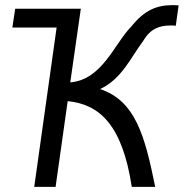

<svg xmlns="http://www.w3.org/2000/svg" viewBox="-20 -726 751 746"><path d="M649 -706C589 -706 541 -686 492 -625C424 -557 378 -416 253 -406L294 -692H39L28 -619H200L113 0H196L243 -333C365 -321 455 -243 492 0H583C542 -203 505 -334 369 -380C453 -419 487 -501 537 -568C565 -615 600 -627 643 -627C650 -627 656 -627 663 -626L674 -705C665 -706 657 -706 649 -706Z"/></svg>

Font: Cantarell
Style: Oblique
Weight: 400
Italic angle: -8°
Designer: Dave Crossland
Version: Version 0.024